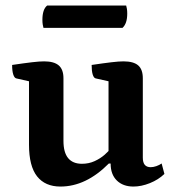

<svg xmlns="http://www.w3.org/2000/svg" viewBox="-20 -673 646 705"><path d="M201.9 12Q145.8 12 116.1 -25.5Q86.5 -63 86.5 -141.7V-385.5L104.6 -370.5L39.9 -385.1Q32.9 -386.6 28.7 -399.4Q24.5 -412.1 24.5 -434.5Q71 -441.4 98 -444.5Q124.9 -447.7 141.9 -447.7Q178.3 -447.7 195.6 -432.9Q213 -418.1 213 -385.6V-155.9Q213 -113.2 230.2 -92.4Q247.4 -71.6 280.9 -71.6Q306.1 -71.6 327.3 -81.3Q348.6 -91 364.8 -105.3Q381.1 -119.7 390.9 -133.3L378.5 -108.2V-385.5L396.6 -370.5L331.4 -385.1Q324.4 -386.6 320.4 -399.4Q316.5 -412.1 316.5 -434.5Q363.1 -441.4 390 -444.5Q416.9 -447.7 433.3 -447.7Q470.3 -447.7 487.4 -432.9Q504.4 -418.1 504.4 -385.6V-94.1Q504.4 -76.2 511.7 -67.6Q519 -59.1 533.3 -59.1Q543 -59.1 554.1 -63Q565.3 -66.9 573.5 -72.7L583.7 -34.4Q561.8 -13.2 530.5 -0.6Q499.2 12 469.9 12Q431.7 12 408.9 -10.3Q386.2 -32.6 386.2 -72.4H379.4Q295.6 12 201.9 12ZM429.8 -570.7H139.6Q138.2 -575.1 137 -582.4Q135.7 -589.7 135.7 -599.9Q135.7 -638.7 153.2 -652.7H443.3Q444.8 -648.4 446 -640.6Q447.2 -632.8 447.2 -623.1Q447.2 -586.4 429.8 -570.7Z"/></svg>

Font: Pitagon Serif
Style: Regular
Weight: 400
Designer: Travis Tran
Foundry: Pitagon
Version: Version 1.000;gftools[0.9.26]